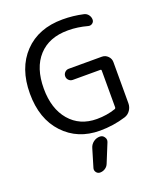

<svg xmlns="http://www.w3.org/2000/svg" viewBox="-177 -878 1042 1233"><g transform="rotate(-20 344.0 -261.5)"><path d="M291 242.2Q275.4 242.2 265.6 229.5Q255.9 216.8 259.8 201.2L296.9 77.1Q303.7 53.7 323.2 39.1Q342.8 24.4 367.2 24.4Q386.7 24.4 397.5 41Q404.3 50.8 404.3 60.5Q404.3 67.4 401.4 75.2L349.6 202.1Q342.8 220.7 326.7 231.4Q310.5 242.2 291 242.2ZM329.1 -453.1H555.7Q579.1 -453.1 596.2 -436Q613.3 -418.9 613.3 -395.5V-114.3Q613.3 -87.9 598.6 -66.4Q584 -44.9 559.6 -37.1Q474.6 -10.7 382.8 -10.7Q231.4 -10.7 135.7 -112.8Q40 -214.8 40 -387.7Q40 -561.5 137.2 -663.1Q234.4 -764.6 399.4 -764.6Q471.7 -764.6 541 -749Q558.6 -745.1 569.8 -730.5Q581.1 -715.8 581.1 -697.3Q581.1 -682.6 568.8 -673.3Q556.6 -664.1 541 -668Q472.7 -686.5 411.1 -686.5Q409.2 -686.5 406.2 -686.5Q278.3 -686.5 206.5 -607.9Q134.8 -529.3 134.8 -387.7Q134.8 -250 204.1 -168.9Q273.4 -87.9 389.6 -87.9Q458 -87.9 517.6 -108.4Q524.4 -111.3 524.4 -119.1V-369.1Q524.4 -377 517.6 -377H329.1Q313.5 -377 302.2 -388.2Q291 -399.4 291 -415Q291 -430.7 302.2 -441.9Q313.5 -453.1 329.1 -453.1Z"/></g></svg>

Font: Gen Jyuu Gothic Regular
Style: Regular
Weight: 400
Designer: [Source Han Sans]
Ryoko NISHIZUKA  (kana & ideographs); Paul D. Hunt (Latin, Greek & Cyrillic); Wenlong ZHANG  (bopomofo
Version: Version 1.002.20150607